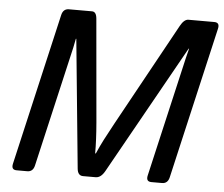

<svg xmlns="http://www.w3.org/2000/svg" viewBox="-51 -757 950 815"><g transform="rotate(5 424.5 -350.0)"><path d="M48.8 0Q24.4 0 30.8 -26.9L179.7 -673.3Q186 -700.2 210.4 -700.2H308.6Q327.1 -700.2 329.6 -670.9L368.2 -232.9Q371.6 -192.9 373 -161.4Q374.5 -129.9 374.5 -100.6H377.4Q390.6 -131.3 406.2 -161.6Q421.9 -191.9 444.3 -232.9L685.1 -670.9Q701.2 -700.2 719.7 -700.2H829.6Q854 -700.2 847.7 -673.3L698.7 -26.9Q692.4 0 668 0H623Q598.6 0 605 -26.9L723.1 -539.1Q728 -561 732.9 -578.1H731L424.3 -29.8Q407.7 0 385.3 0H331.5Q309.1 0 306.2 -29.8L252.4 -578.1H250.5Q246.6 -556.6 242.7 -539.1L124.5 -26.9Q118.2 0 93.8 0Z"/></g></svg>

Font: Istok
Style: Italic
Weight: 500
Italic angle: -13°
Designer: Andrey V. Panov
Foundry: Andrey V. Panov
Version: Version 1.0.3